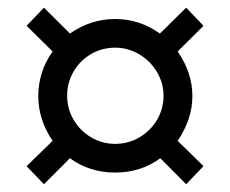

<svg xmlns="http://www.w3.org/2000/svg" viewBox="-20 -537 596 497"><path d="M48.8 -106.9 116.2 -172.4Q79.1 -227.1 79.1 -288.1Q79.1 -351.6 116.2 -403.8L48.8 -470.2L93.8 -517.1L161.1 -450.2Q214.8 -487.8 278.3 -487.8Q340.8 -487.8 394 -450.2L461.9 -517.1L506.8 -470.2L439.9 -403.8Q478 -348.6 478 -288.1Q478 -229 439.9 -172.4L506.8 -106.9L461.9 -60.1L395 -127.4Q344.2 -90.3 278.3 -90.3Q211.4 -90.3 161.1 -127.4L93.8 -60.1ZM403.3 -289.1Q403.3 -322.3 386 -351.1Q368.7 -379.9 339.8 -396.7Q311 -413.6 278.3 -413.6Q243.7 -413.6 215.1 -396.7Q186.5 -379.9 170.2 -351.3Q153.8 -322.8 153.8 -289.1Q153.8 -255.4 170.7 -226.8Q187.5 -198.2 216.1 -181.4Q244.6 -164.6 278.3 -164.6Q312 -164.6 340.8 -181.4Q369.6 -198.2 386.5 -226.8Q403.3 -255.4 403.3 -289.1Z"/></svg>

Font: Selawik
Style: Regular
Weight: 400
Designer: Aaron Bell
Foundry: Microsoft Corporation
Version: Version 1.01